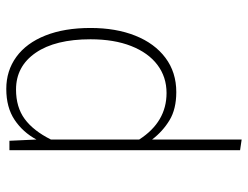

<svg xmlns="http://www.w3.org/2000/svg" viewBox="-109 -670 789 611"><g transform="rotate(90 285.5 -364.5)"><path d="M458 -734V0H428L424 -86Q401 -43 361.5 -16.5Q322 10 263 10Q205 10 161 -22Q117 -54 93 -114.5Q69 -175 69 -258Q69 -339 93.5 -400.5Q118 -462 164 -496.5Q210 -531 273 -531Q327 -531 362.5 -509.5Q398 -488 424 -454V-739ZM424 -132V-413Q368 -500 276 -500Q225 -500 186.5 -471Q148 -442 126.5 -387.5Q105 -333 105 -258Q105 -146 148 -83.5Q191 -21 265 -21Q321 -21 358.5 -48.5Q396 -76 424 -132Z"/></g></svg>

Font: FiraGO UltraLight
Style: Regular
Weight: 200
Designer: bBox Type
Foundry: bBox Type GmbH
Version: Version 1.001